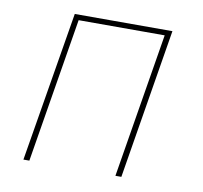

<svg xmlns="http://www.w3.org/2000/svg" viewBox="-65 -599 706 668"><g transform="rotate(10 288.0 -265.0)"><path d="M59 0H80L164 -511H468L384 0H405L492 -530H147Z"/></g></svg>

Font: Iosevka Sparkle Thin Oblique
Style: Regular
Weight: 100
Italic angle: -9°
Designer: Belleve Invis
Foundry: Belleve Invis
Version: Version 4.5.0; ttfautohint (v1.8.3)